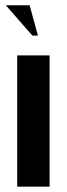

<svg xmlns="http://www.w3.org/2000/svg" viewBox="-20 -704 252 724"><path d="M123 -569.8H102.1L2 -684.1H91.8ZM44.9 -495.1H167V0H44.9Z"/></svg>

Font: Moniqa Black Heading
Style: Regular
Weight: 900
Designer: Rajesh Rajput
Foundry: Rajesh Rajput
Version: Version 1.000